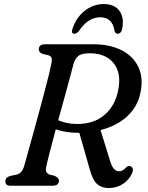

<svg xmlns="http://www.w3.org/2000/svg" viewBox="-20 -919 731 950"><path d="M634 -63Q619.5 -29 588.2 -8.8Q557 11.5 516 11.5Q484 11.5 461.5 -7.5Q439 -26.5 424.5 -79.5L372.5 -262H371.5Q338 -261.5 309.2 -266Q280.5 -270.5 256 -279Q239.5 -218 226.5 -167.8Q213.5 -117.5 209 -95Q204.5 -75.5 209.8 -67.2Q215 -59 224.5 -55.5L250 -49Q271.5 -40 271.5 -25Q271.5 0 239 0H33Q17.5 0 12 -6Q6.5 -12 6.5 -22Q6.5 -42.5 33 -49L55.5 -53.5Q72 -56.5 82 -65.8Q92 -75 98.5 -94Q103.5 -111.5 114.2 -150Q125 -188.5 139.2 -239.8Q153.5 -291 168.5 -346.5Q183.5 -402 197.2 -453.5Q211 -505 220.8 -544.8Q230.5 -584.5 234 -603Q238 -623 235.5 -632Q233 -641 218 -646L192 -652Q172 -658.5 172 -675Q172 -700 204.5 -700H441Q523.5 -700 581.5 -670.5Q639.5 -641 665 -586.8Q690.5 -532.5 674.5 -458.5Q660.5 -390.5 608.8 -343Q557 -295.5 477.5 -275.5L522 -131.5Q532 -96.5 543.2 -84Q554.5 -71.5 569 -71.5Q588 -71.5 603.5 -90Q614 -101.5 626.5 -96Q634.5 -93 636.8 -83.8Q639 -74.5 634 -63ZM344 -603.5Q339 -583 327 -539Q315 -495 299.5 -438.5Q284 -382 268 -324Q286.5 -316 310 -310.8Q333.5 -305.5 361 -305.5Q446.5 -305.5 498.8 -351.8Q551 -398 565 -474Q576.5 -533.5 560.8 -573.8Q545 -614 509.5 -634.8Q474 -655.5 426 -655.5Q384.5 -655.5 368 -642.5Q351.5 -629.5 344 -603.5ZM476 -833.5Q416 -833.5 371 -766.5Q359 -752 348.5 -752Q330.5 -752 338.5 -776Q356.5 -832 399 -865.5Q441.5 -899 494 -899Q546 -899 570.8 -865.5Q595.5 -832 584.5 -776Q579.5 -752 561 -752Q551 -752 546.5 -766.5Q536.5 -833.5 476 -833.5Z"/></svg>

Font: Fraunces 9pt Soft
Style: Italic
Weight: 400
Italic angle: -16°
Version: Version 1.000;[0bf87f6ff]